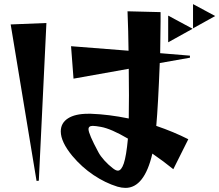

<svg xmlns="http://www.w3.org/2000/svg" viewBox="-20 -849 1068 935"><path d="M552 60Q493 42 435.5 3.5Q378 -35 332 -90Q276 -158 276 -209Q276 -250 311 -272.5Q346 -295 409 -295H423Q509 -292 607 -272Q608 -305 608 -385Q608 -470 607 -514L338 -466L326 -624L606 -602Q605 -697 601 -794L762 -790V-745Q762 -702 760 -590L905 -578V-568L758 -542Q750 -335 741 -236Q826 -207 897 -171L824 -25Q776 -64 722 -101Q683 66 591 66Q573 66 552 60ZM206 -737 169 31 158 32 32 -730ZM459 -108Q469 -89 488.5 -67.5Q508 -46 529 -30Q544 -18 554 -18Q571 -18 583 -53.5Q595 -89 603 -174Q521 -222 472 -231Q445 -236 432 -236Q411 -236 411 -220Q411 -197 459 -108ZM799 -773 918 -709 799 -643ZM920 -829 1028 -771 920 -711Z"/></svg>

Font: Tiejili SC
Style: Regular
Weight: 400
Designer: Buernia
Foundry: Ershou Xiaoxi Press
Version: Version 1.100